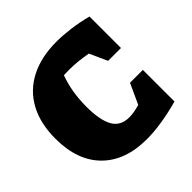

<svg xmlns="http://www.w3.org/2000/svg" viewBox="-178 -827 992 992"><g transform="rotate(-45 318.0 -330.5)"><path d="M347 13Q190 13 102 -75Q14 -163 14 -323Q14 -434 56.5 -512.5Q99 -591 179.5 -632.5Q260 -674 372 -674Q418 -674 472.5 -667Q527 -660 585 -645V-415H491L447 -512Q414 -518 381 -521.5Q348 -525 315 -525Q297 -525 277 -524Q244 -435 244 -327Q244 -228 271.5 -179.5Q299 -131 363 -131Q396 -131 440 -144L491 -255H585V-24Q450 13 347 13Z"/></g></svg>

Font: Piazzolla Black
Style: Regular
Weight: 900
Designer: Juan Pablo del Peral
Foundry: Huerta Tipografica
Version: Version 1.330